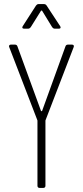

<svg xmlns="http://www.w3.org/2000/svg" viewBox="-20 -918 406 938"><path d="M97 -778H118C123 -778 127 -781 130 -785L180 -865C181 -867 185 -867 186 -865L235 -785C238 -781 242 -778 247 -778H268C273 -778 276 -780 276 -784C276 -786 275 -788 274 -790L207 -892C204 -896 200 -898 195 -898H168C163 -898 159 -895 156 -891L91 -790C87 -783 89 -778 97 -778ZM173 0H192C198 0 202 -4 202 -10V-327C202 -328 202 -331 203 -332L340 -688C343 -695 339 -700 332 -700H312C307 -700 302 -698 300 -692L186 -377C185 -374 181 -374 180 -377L65 -692C63 -698 58 -700 53 -700H33C28 -700 24 -697 24 -692C24 -691 24 -690 25 -688L162 -332C163 -331 163 -328 163 -327V-10C163 -4 167 0 173 0Z"/></svg>

Font: Barlow Condensed ExtraLight
Style: Regular
Weight: 275
Width: 3
Designer: Jeremy Tribby
Foundry: Tribby Type
Version: Version 1.422;hotconv 1.0.109;makeotfexe 2.5.65596